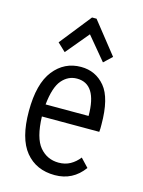

<svg xmlns="http://www.w3.org/2000/svg" viewBox="-108 -749 615 824"><g transform="rotate(15 200.0 -337.5)"><path d="M217 10Q134 10 86.5 -48Q39 -106 39 -227Q39 -349 86 -408.5Q133 -468 207 -468Q272 -468 313.5 -418.5Q355 -369 355 -251Q355 -242 355 -234.5Q355 -227 354 -219H99Q102 -124 135 -85Q168 -46 219 -46Q248 -46 270.5 -58.5Q293 -71 310 -93L345 -56Q297 10 217 10ZM101 -273H292Q292 -415 203 -415Q164 -415 136.5 -383Q109 -351 101 -273ZM122 -511 86 -545 197 -685H217L328 -545L292 -511L207 -613Z"/></g></svg>

Font: Inconsolata Condensed
Style: Regular
Weight: 400
Width: 3
Monospace: yes
Designer: Raph Levien, Cyreal, Brenton Simpson
Foundry: Raph Levien, Cyreal, Google
Version: Version 3.000; ttfautohint (v1.8.2.53-6de2)